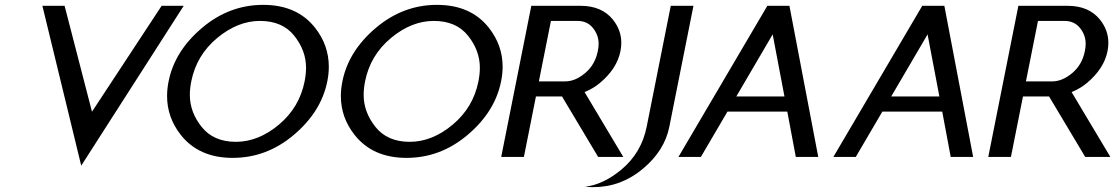

<svg xmlns="http://www.w3.org/2000/svg" viewBox="-20 -649 4612 794"><path d="M315.9 36.1 155.3 -625H247.1L360.4 -187L648.4 -625H739.7Z M942.4 3.9Q802.2 3.9 727.1 -91.8Q670.9 -163.6 670.9 -252Q670.9 -281.2 677.2 -312.5Q702.1 -437.5 814.9 -533.2Q927.7 -628.9 1068.4 -628.9Q1209 -628.9 1283.7 -533.2Q1339.8 -461.4 1339.8 -373Q1339.8 -343.8 1333.5 -312.5Q1308.6 -187.5 1195.8 -91.8Q1083 3.9 942.4 3.9ZM955.6 -62.5Q1048.3 -62.5 1133.3 -133.5Q1218.3 -204.6 1239.7 -312.5Q1245.6 -342.3 1245.6 -369.1Q1245.6 -439.9 1196.8 -501.2Q1147.9 -562.5 1055.2 -562.5Q962.9 -562.5 877.7 -491.5Q792.5 -420.4 771 -312.5Q765.1 -283.2 765.1 -256.3Q765.1 -185.1 814.2 -123.8Q863.3 -62.5 955.6 -62.5Z M1661.1 3.9Q1521 3.9 1445.8 -91.8Q1389.6 -163.6 1389.6 -252Q1389.6 -281.2 1396 -312.5Q1420.9 -437.5 1533.7 -533.2Q1646.5 -628.9 1787.1 -628.9Q1927.7 -628.9 2002.4 -533.2Q2058.6 -461.4 2058.6 -373Q2058.6 -343.8 2052.2 -312.5Q2027.3 -187.5 1914.6 -91.8Q1801.8 3.9 1661.1 3.9ZM1674.3 -62.5Q1767.1 -62.5 1852.1 -133.5Q1937 -204.6 1958.5 -312.5Q1964.4 -342.3 1964.4 -369.1Q1964.4 -439.9 1915.5 -501.2Q1866.7 -562.5 1773.9 -562.5Q1681.6 -562.5 1596.4 -491.5Q1511.2 -420.4 1489.7 -312.5Q1483.9 -283.2 1483.9 -256.3Q1483.9 -185.1 1533 -123.8Q1582 -62.5 1674.3 -62.5Z M2380.4 -625Q2468.8 -625 2514.6 -567.9Q2549.3 -524.4 2549.3 -472.2Q2549.3 -455.1 2545.9 -437.5Q2531.2 -364.3 2460 -305.2Q2434.6 -283.7 2397.5 -268.1L2557.6 0H2453.6L2304.2 -250H2196.3L2146.5 0H2052.7L2177.2 -625ZM2367.7 -562.5H2258.3L2208.5 -312.5H2317.9Q2358.9 -312.5 2399.9 -346.9Q2440.9 -381.3 2452.1 -437.5Q2455.6 -453.6 2455.6 -468.3Q2455.6 -503.9 2432.1 -533.2Q2408.7 -562.5 2367.7 -562.5Z M2654.3 -125 2753.9 -625H2847.7L2748 -125Q2728.5 -25.9 2637.9 49.6Q2547.4 125 2432.6 125Q2414.6 125 2399.9 123Q2474.6 114.7 2550.3 51.8Q2632.8 -17.1 2654.3 -125Z M3235.8 -187.5H2988.3L2878.4 0H2785.6L3153.3 -625H3244.6L3363.8 0H3271ZM3024.9 -250H3224.1L3175.3 -506.8Z M3876.5 -187.5H3628.9L3519 0H3426.3L3793.9 -625H3885.3L4004.4 0H3911.6ZM3665.5 -250H3864.7L3815.9 -506.8Z M4394.5 -625Q4482.9 -625 4528.8 -567.9Q4563.5 -524.4 4563.5 -472.2Q4563.5 -455.1 4560.1 -437.5Q4545.4 -364.3 4474.1 -305.2Q4448.7 -283.7 4411.6 -268.1L4571.8 0H4467.8L4318.4 -250H4210.4L4160.6 0H4066.9L4191.4 -625ZM4381.8 -562.5H4272.5L4222.7 -312.5H4332Q4373 -312.5 4414.1 -346.9Q4455.1 -381.3 4466.3 -437.5Q4469.7 -453.6 4469.7 -468.3Q4469.7 -503.9 4446.3 -533.2Q4422.9 -562.5 4381.8 -562.5Z"/></svg>

Font: Juliett
Style: Bold Italic
Weight: 700
Italic angle: -11.25°
Designer: GGBotNet
Foundry: GGBotNet
Version: 0.60